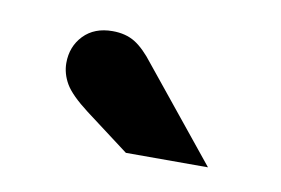

<svg xmlns="http://www.w3.org/2000/svg" viewBox="-34 -769 356 243"><g transform="rotate(10 144.0 -647.5)"><path d="M138.1 -573.4 81.6 -616Q59 -633.2 51.5 -646Q44.1 -658.8 44.1 -672.4Q44.1 -693.5 57.8 -707.9Q71.6 -722.2 94.9 -722.2Q111.9 -722.2 123.9 -714.8Q135.8 -707.4 148.8 -690.4L243.6 -573.4Z"/></g></svg>

Font: Atkinson Hyperlegible Next
Style: Regular
Weight: 400
Designer: Elliott Scott, Megan Eiswerth, Linus Boman, Theodore Petrosky, Letters from Sweden
Foundry: Applied Design Works, Letters from Sweden
Version: Version 2.001